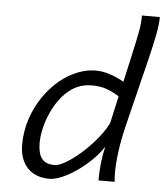

<svg xmlns="http://www.w3.org/2000/svg" viewBox="-54 -813 761 873"><g transform="rotate(5 326.5 -376.0)"><path d="M606 -571.3 527.8 -253.9Q512.7 -191.9 505.6 -137.2Q498.5 -82.5 498.5 -42.5Q498.5 -14.2 501 0H426.8Q426.8 -82 444.3 -155.3Q416.5 -112.8 372.1 -74Q327.6 -35.2 281.7 -11.5Q235.8 12.2 203.1 12.2Q161.6 12.2 131.1 -4.6Q100.6 -21.5 83.7 -54Q66.9 -86.4 66.9 -131.8Q66.9 -191.9 85.4 -248.8Q104 -305.7 136.5 -352.8Q168.9 -399.9 210 -433.6Q249 -464.8 290.5 -480.7Q332 -496.6 371.1 -496.6Q403.8 -496.6 438.5 -484.9Q473.1 -473.1 500.5 -456.5L526.9 -573.7L531.7 -596.2Q545.9 -658.2 552.2 -694.3Q558.6 -730.5 558.6 -764.2H640.1Q640.1 -731.9 631.8 -688Q623.5 -644 606 -571.3ZM359.4 -427.7Q324.2 -427.7 295.7 -415.5Q267.1 -403.3 241.2 -378.4Q212.4 -350.6 190.7 -310.5Q168.9 -270.5 157.2 -227.3Q145.5 -184.1 145.5 -146Q145.5 -98.6 163.3 -75.4Q181.2 -52.2 220.7 -52.2Q248 -52.2 295.7 -85.4Q343.3 -118.7 388.9 -168.5Q434.6 -218.3 457 -264.2L484.9 -388.7Q451.2 -409.7 423.6 -418.7Q396 -427.7 359.4 -427.7Z"/></g></svg>

Font: Lesson One Light
Style: Italic
Weight: 300
Italic angle: -14°
Designer: But Ko, Victor Gaultney, Annie Olsen, Julie Remington, Don Collingsworth, Eric Hays, Becca Hirsbrunner
Version: Version 1.100